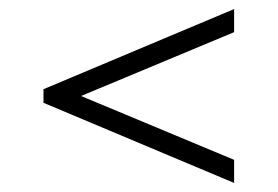

<svg xmlns="http://www.w3.org/2000/svg" viewBox="-20 -562 613 424"><path d="M497 -542V-491L147 -345V-355L497 -209V-158L76 -335V-365Z"/></svg>

Font: Pathway Extreme 28pt ExtraLight
Style: Regular
Weight: 250
Designer: Eduardo Rodriguez Tunni
Foundry: Eduardo Rodriguez Tunni
Version: Version 1.001;gftools[0.9.26]